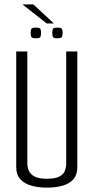

<svg xmlns="http://www.w3.org/2000/svg" viewBox="-20 -856 429 881"><path d="M194.4 5Q155.9 5 124.1 -4Q92.3 -13 73.4 -33.5Q54.5 -54 54.5 -89V-620H105.4V-106.2Q105.4 -87.9 112.8 -71.8Q120.2 -55.6 139.3 -45.7Q158.4 -35.8 194.4 -35.8Q232.9 -35.8 252 -45.7Q271.2 -55.6 277.5 -71.9Q283.8 -88.2 283.8 -106.2V-620H334.8V-89Q334.8 -54 316.8 -33.5Q298.8 -13 267 -4Q235.2 5 194.4 5ZM242.5 -680.4Q225.8 -680.4 222.8 -686.5Q219.9 -692.6 219.9 -704.5Q219.9 -717.8 222.8 -723.5Q225.8 -729.3 242.5 -729.3Q261.3 -729.3 264.3 -723.5Q267.4 -717.8 267.4 -704.5Q267.4 -692.6 264.2 -686.5Q261.1 -680.4 242.5 -680.4ZM144.2 -680.4Q126.7 -680.4 123.8 -686.5Q120.8 -692.6 120.8 -704.5Q120.8 -717.8 123.8 -723.5Q126.7 -729.3 144.2 -729.3Q162.2 -729.3 165.3 -723.5Q168.3 -717.8 168.3 -704.5Q168.3 -692.6 165.2 -686.5Q162 -680.4 144.2 -680.4ZM194.1 -748.4 83.2 -835.7H133.1L227.3 -748.4Z"/></svg>

Font: Smooch Sans Thin
Style: Regular
Weight: 100
Designer: Robert E. Leuschke
Foundry: Robert E. Leuschke
Version: Version 1.010